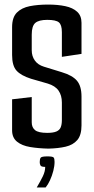

<svg xmlns="http://www.w3.org/2000/svg" viewBox="-20 -645 411 841"><path d="M192 6Q148 5 112 -1Q76 -7 54.5 -24.5Q33 -42 33 -74V-210L119 -220V-109Q119 -87 133.5 -75Q148 -63 187 -63Q213 -63 227 -69Q241 -75 246 -87.5Q251 -100 251 -119V-196Q251 -227 236.5 -248Q222 -269 189 -279L116 -300Q72 -314 52.5 -335.5Q33 -357 33 -404V-526Q33 -569 54 -590Q75 -611 110.5 -618Q146 -625 191 -625Q233 -625 266 -618Q299 -611 318 -593.5Q337 -576 337 -545V-409L251 -396V-504Q251 -536 238 -547Q225 -558 187 -558Q150 -558 134.5 -544.5Q119 -531 119 -493V-425Q119 -399 132.5 -380Q146 -361 172 -353L250 -329Q297 -315 317 -291.5Q337 -268 337 -222V-96Q337 -53 318.5 -31.5Q300 -10 267.5 -2.5Q235 5 192 6ZM141 176Q157 149 167.5 127.5Q178 106 178 86Q161 86 157.5 80Q154 74 154 65Q154 51 158.5 45.5Q163 40 188 40Q211 40 215 45Q219 50 219 64Q219 82 213.5 103.5Q208 125 199 144.5Q190 164 180 176Z"/></svg>

Font: Smooch Sans Thin SemiBold
Style: Regular
Weight: 600
Version: Version 1.010